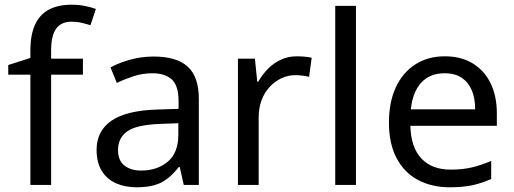

<svg xmlns="http://www.w3.org/2000/svg" viewBox="-20 -785 2180 815"><path d="M332 -468H197V0H109V-468H15V-509L109 -539V-570Q109 -639 129.5 -682Q150 -725 189 -745Q228 -765 283 -765Q315 -765 341.5 -759.5Q368 -754 387 -747L364 -678Q348 -683 327 -688Q306 -693 284 -693Q240 -693 218.5 -663.5Q197 -634 197 -571V-536H332Z M632 -545Q730 -545 777 -502Q824 -459 824 -365V0H760L743 -76H739Q716 -47 691.5 -27.5Q667 -8 635.5 1Q604 10 559 10Q511 10 472.5 -7Q434 -24 412 -59.5Q390 -95 390 -149Q390 -229 453 -272.5Q516 -316 647 -320L738 -323V-355Q738 -422 709 -448Q680 -474 627 -474Q585 -474 547 -461.5Q509 -449 476 -433L449 -499Q484 -518 532 -531.5Q580 -545 632 -545ZM658 -259Q558 -255 519.5 -227Q481 -199 481 -148Q481 -103 508.5 -82Q536 -61 579 -61Q647 -61 692 -98.5Q737 -136 737 -214V-262Z M1240 -546Q1255 -546 1272.5 -544.5Q1290 -543 1303 -540L1292 -459Q1279 -462 1263.5 -464Q1248 -466 1234 -466Q1203 -466 1175 -453Q1147 -440 1125 -416.5Q1103 -393 1090.5 -360Q1078 -327 1078 -286V0H990V-536H1062L1072 -438H1076Q1093 -468 1117 -492.5Q1141 -517 1172 -531.5Q1203 -546 1240 -546Z M1491 0H1403V-760H1491Z M1868 -546Q1937 -546 1986.5 -516Q2036 -486 2062.5 -431.5Q2089 -377 2089 -304V-251H1722Q1724 -160 1768.5 -112.5Q1813 -65 1893 -65Q1944 -65 1983.5 -74.5Q2023 -84 2065 -102V-25Q2024 -7 1984 1.5Q1944 10 1889 10Q1813 10 1754.5 -21Q1696 -52 1663.5 -113.5Q1631 -175 1631 -264Q1631 -352 1660.5 -415Q1690 -478 1743.5 -512Q1797 -546 1868 -546ZM1867 -474Q1804 -474 1767.5 -433.5Q1731 -393 1724 -321H1997Q1997 -367 1983 -401Q1969 -435 1940.5 -454.5Q1912 -474 1867 -474Z"/></svg>

Font: Noto Sans Hebrew
Style: Regular
Weight: 400
Designer: Monotype Design Team
Foundry: Monotype Imaging Inc.
Version: Version 2.003